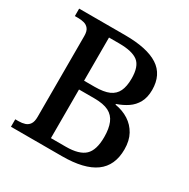

<svg xmlns="http://www.w3.org/2000/svg" viewBox="-161 -860 988 1005"><g transform="rotate(30 332.5 -357.0)"><path d="M35 0V-45H55Q76 -45 93 -50.5Q110 -56 120 -71Q130 -86 130 -114V-603Q130 -632 119 -646Q108 -660 91 -664.5Q74 -669 54 -669H35V-714H313Q446 -714 512.5 -671Q579 -628 579 -536Q579 -491 562 -460Q545 -429 516 -409.5Q487 -390 451 -378V-374Q498 -366 533 -343.5Q568 -321 588.5 -284Q609 -247 609 -194Q609 -96 543 -48Q477 0 343 0ZM336 -53Q416 -53 450.5 -85.5Q485 -118 485 -197Q485 -248 471 -281.5Q457 -315 425.5 -331Q394 -347 338 -347H246V-53ZM309 -400Q365 -400 396.5 -414Q428 -428 442 -457.5Q456 -487 456 -534Q456 -607 421.5 -634Q387 -661 307 -661H246V-400Z"/></g></svg>

Font: Noto Serif Khmer Medium
Style: Regular
Weight: 500
Version: Version 2.003